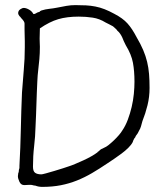

<svg xmlns="http://www.w3.org/2000/svg" viewBox="-20 -723 655 751"><path d="M54 -59Q56 -64 56 -67.5Q56 -71 56 -74Q60 -145 61.5 -218Q63 -291 66 -361Q69 -406 73 -449.5Q77 -493 77 -538V-562L76 -607V-631Q76 -639 64 -651L60 -656Q59 -657 58.5 -658Q58 -659 56 -660Q51 -667 51 -671Q51 -681 59 -686.5Q67 -692 73 -692Q82 -692 93.5 -685.5Q105 -679 110 -669L112 -668Q117 -668 126 -674L135 -677Q137 -680 139 -680.5Q141 -681 142 -682Q158 -687 173 -688.5Q188 -690 203 -693Q223 -697 240 -700Q257 -703 275 -703Q298 -703 316.5 -702Q335 -701 353 -697.5Q371 -694 389 -687Q407 -680 427 -669Q460 -652 478.5 -631.5Q497 -611 514 -578Q530 -551 540 -527.5Q550 -504 555.5 -481Q561 -458 563 -433.5Q565 -409 565 -379Q565 -344 557 -311.5Q549 -279 537 -249Q534 -238 531.5 -229Q529 -220 524 -212Q520 -202 511 -191Q510 -186 505 -181Q501 -174 499 -167Q494 -157 482 -145Q470 -133 455 -122Q440 -111 425.5 -101Q411 -91 400 -84Q369 -63 340 -46Q311 -29 281 -17Q251 -5 218 1.5Q185 8 145 8Q131 8 118 3Q113 3 107 1Q104 0 101 0Q98 0 96 0Q89 0 84.5 0.5Q80 1 75 1Q62 1 56 -12Q50 -25 50 -34Q50 -36 50.5 -38.5Q51 -41 51 -42V-44Q54 -50 54 -59ZM361 -127 362 -128Q363 -129 363 -130H365Q366 -132 366 -132H367Q371 -137 376.5 -140Q382 -143 387 -145Q395 -148 405 -156Q415 -164 425.5 -174Q436 -184 445 -194.5Q454 -205 458 -212Q471 -231 480 -255Q489 -279 495 -304.5Q501 -330 503.5 -355.5Q506 -381 506 -403Q506 -445 500 -477.5Q494 -510 472 -546Q467 -555 464 -562.5Q461 -570 458 -577Q450 -594 439 -603Q436 -608 431.5 -611.5Q427 -615 422 -620Q414 -624 407 -628Q400 -632 393 -635Q369 -650 342.5 -654Q316 -658 288 -658Q242 -658 208 -648Q174 -638 136 -612Q135 -593 135 -572Q135 -562 135.5 -554Q136 -546 136 -540Q136 -515 134 -492Q132 -469 129.5 -449Q127 -429 126 -405Q125 -383 124 -360L121 -273Q120 -251 119 -228Q118 -189 113.5 -151Q109 -113 109 -71Q109 -53 117.5 -47Q126 -41 142 -41Q145 -41 160 -45Q175 -49 193 -54.5Q211 -60 227 -65Q243 -70 248 -72Q258 -75 273.5 -81.5Q289 -88 305.5 -95.5Q322 -103 337 -111.5Q352 -120 361 -127Z"/></svg>

Font: ToneOZ-Tsuipita-TC
Style: Tsuipita-TC
Weight: 400
Designer: :Jeffrey Xuan (Chih-Lin Hsuan)  :
Foundry: jeffreyx@gmail.com, cjkFonts.io
Version: Version 0.24071